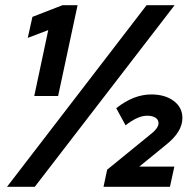

<svg xmlns="http://www.w3.org/2000/svg" viewBox="-20 -720 755 740"><path d="M112 -350 166 -604 87 -574 105 -655 221 -700H279L204 -350ZM7 0 545 -700H653L114 0ZM379 0 393 -66 555 -198Q591 -225 591 -245Q591 -259 579 -266.5Q567 -274 547 -274Q511 -274 464 -237L428 -303Q495 -356 563 -356Q616 -356 649.5 -331Q683 -306 683 -265Q683 -212 620 -162L517 -78H652L635 0Z"/></svg>

Font: Red Hat Text
Style: Bold Italic
Weight: 700
Italic angle: -12°
Designer: Pentagram, MCKL
Foundry: Pentagram, MCKL
Version: Version 1.023; ttfautohint (v1.8.3)